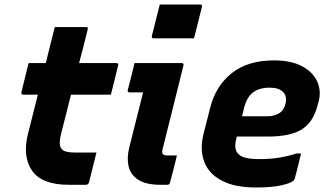

<svg xmlns="http://www.w3.org/2000/svg" viewBox="-20 -820 1470 852"><path d="M408 -143Q391 -77 375 -11Q372 0 361 0H285Q166 0 122.5 -62.5Q79 -125 104 -226Q115 -269 126 -312.5Q137 -356 148 -400H83Q78 -400 76 -403.5Q74 -407 75 -411Q83 -446 91 -476Q99 -506 107 -540H183Q187 -557 191.5 -574Q196 -591 200 -608Q206 -631 211.5 -654Q217 -677 223 -700H361Q373 -700 369 -689Q360 -652 350.5 -614.5Q341 -577 331 -540H496Q508 -540 504 -529Q496 -495 488.5 -465Q481 -435 472 -400H295Q284 -356 273 -312.5Q262 -269 251 -226Q239 -178 252 -161Q260 -150 276.5 -146.5Q293 -143 317 -143Z M577 -540H786Q797 -540 794 -529Q771 -437 748 -344.5Q725 -252 702 -160Q697 -142 703 -136Q709 -130 725 -130H765Q758 -101 750 -69Q742 -37 734 -8Q732 0 721 0H693Q627 0 593 -22.5Q559 -45 550.5 -83Q542 -121 554 -167Q569 -228 584.5 -288.5Q600 -349 615 -410H556Q544 -410 547 -421Q555 -450 562.5 -480.5Q570 -511 577 -540ZM689 -800H868Q879 -800 876 -789L841 -650H662Q651 -650 654 -661Z M1196 -552Q1271 -552 1319.5 -526.5Q1368 -501 1387.5 -458.5Q1407 -416 1393 -366L1388 -348Q1368 -275 1317 -244.5Q1266 -214 1169 -214H1031L1029 -206Q1017 -162 1034 -141Q1045 -126 1069 -120Q1093 -114 1132 -114Q1180 -114 1219.5 -120.5Q1259 -127 1296 -139H1316Q1309 -112 1302.5 -84Q1296 -56 1288 -28Q1287 -23 1283 -19Q1271 -7 1227.5 2.5Q1184 12 1116 12Q1022 12 964 -18.5Q906 -49 886 -103Q866 -157 883 -225L913 -343Q937 -438 1008 -495Q1079 -552 1196 -552ZM1177 -431Q1131 -431 1103 -410Q1075 -389 1063 -341L1054 -304H1166Q1196 -304 1218 -317Q1240 -330 1247 -360Q1255 -393 1236 -412Q1217 -431 1177 -431Z"/></svg>

Font: Recursive Sn Lnr St XBd
Style: Italic
Weight: 800
Italic angle: -15°
Version: Version 1.079;hotconv 1.0.112;makeotfexe 2.5.65598; ttfautoh